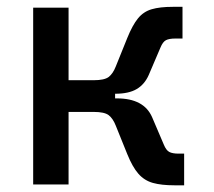

<svg xmlns="http://www.w3.org/2000/svg" viewBox="-20 -540 626 562"><path d="M261.7 -265.6 254.4 -305.2Q285.6 -305.2 298.1 -314.7Q310.5 -324.2 318.8 -345.2L352.5 -428.7Q367.7 -466.3 383.8 -486.1Q399.9 -505.9 423.8 -512.9Q447.8 -520 485.8 -520H514.2V-427.2H493.2Q475.1 -427.2 465.8 -422.4Q456.5 -417.5 449.7 -400.9L415.5 -320.8Q403.3 -293 380.1 -279.3Q356.9 -265.6 317.4 -265.6ZM77.1 0V-517.6H180.7V0ZM173.3 -212.4V-305.2H316.9V-212.4ZM490.7 2.4Q452.6 2.4 427.5 -4.6Q402.3 -11.7 385 -31.5Q367.7 -51.3 352.5 -88.9L318.8 -172.4Q310.5 -193.4 298.1 -202.9Q285.6 -212.4 254.4 -212.4L261.7 -252H322.3Q401.4 -252 425.3 -196.8L459.5 -116.7Q466.3 -100.1 475.6 -95.2Q484.9 -90.3 502.9 -90.3H519V2.4Z"/></svg>

Font: Cascadia Code
Style: Regular
Weight: 400
Monospace: yes
Designer: Aaron Bell
Foundry: Saja Typeworks
Version: Version 2106.017